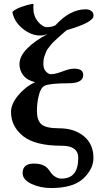

<svg xmlns="http://www.w3.org/2000/svg" viewBox="-20 -718 525 962"><path d="M372.1 73.2Q372.1 12.2 289.1 12.2Q155.3 12.2 95.2 -36.4Q35.2 -85 35.2 -157.2Q35.2 -197.3 71.5 -240.7Q107.9 -284.2 155.8 -306.2Q116.7 -315.4 97.2 -340.1Q77.6 -364.7 77.6 -396.5Q77.6 -436 116.2 -475.1Q154.8 -514.2 219.2 -547.9Q198.2 -540 181.2 -540Q136.2 -540 93.5 -574.5Q50.8 -608.9 42 -658.2Q56.2 -672.4 86.2 -683.1Q116.2 -693.8 139.2 -698.2H147.9Q147 -692.4 147 -678.2Q147 -638.2 169.9 -610.1Q192.9 -582 215.8 -582Q240.2 -582 258.3 -591.8Q330.6 -671.4 409.7 -671.4Q426.3 -671.4 437.5 -663.1Q448.7 -654.8 448.7 -639.2Q448.7 -605.5 314 -566.9Q310.1 -563.5 292.2 -548.1Q274.4 -532.7 271 -529.3Q267.6 -525.9 253.7 -512.9Q239.7 -500 236.6 -495.4Q233.4 -490.7 223.9 -479.2Q214.4 -467.8 211.9 -460.4Q209.5 -453.1 204.8 -441.9Q200.2 -430.7 198.7 -419.9Q197.3 -409.2 197.3 -397Q197.3 -373.5 210 -359.9Q222.7 -346.2 235.8 -346.2Q256.8 -346.2 293 -360.1Q329.1 -374 351.1 -374Q397 -374 397 -342.8Q397 -300.8 324.2 -300.8Q229 -300.8 203.1 -288.1Q184.1 -278.3 174.6 -240.7Q165 -203.1 165 -162.1Q165 -116.2 187 -95.7Q209 -75.2 276.9 -75.2Q352.1 -75.2 400.1 -35.6Q448.2 3.9 448.2 73.2Q448.2 128.4 397.7 176.3Q347.2 224.1 235.8 224.1Q182.1 224.1 137.7 203.4Q93.3 182.6 93.3 148.9Q93.3 101.6 149.9 101.6Q202.6 101.6 224.6 132.8Q233.9 146.5 240.5 154.3Q247.1 162.1 260 169.4Q272.9 176.8 288.1 176.8Q372.1 177.2 372.1 73.2Z"/></svg>

Font: Linux Biolinum O
Style: Bold
Weight: 700
Designer: Philipp H. Poll
Foundry: Philipp H. Poll
Version: Version 1.3.2